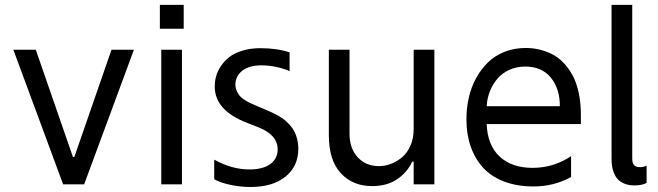

<svg xmlns="http://www.w3.org/2000/svg" viewBox="-20 -747 2668 778"><path d="M522.7 -545.5 321 0H235.8L34.1 -545.5H125L275.6 -110.8H281.2L431.8 -545.5Z M627.8 -727.3H724.4V-630.7H627.8ZM633.5 0V-545.5H717.3V0Z M994.3 10.7Q953.5 10.7 913.7 2.1Q873.9 -6.4 848 -20.6V-100.1Q919.7 -60.4 990.1 -60.4Q1045.8 -60.4 1075.5 -82.4Q1105.1 -104.4 1105.1 -141.3Q1105.1 -200.6 1027.7 -230.8L980.8 -249.3Q850.1 -299.7 850.1 -396.3Q850.1 -417.3 855.8 -438Q861.5 -458.8 875.4 -479.6Q889.2 -500.4 909.8 -516.2Q930.4 -532 962.7 -541.9Q995 -551.8 1034.8 -551.8Q1102.3 -551.8 1153.4 -534.8V-458.8Q1130.7 -469.1 1099.6 -475.7Q1068.5 -482.2 1040.5 -482.2Q987.6 -482.2 960.8 -459.7Q933.9 -437.1 933.9 -404.8Q933.9 -390.3 939.6 -377.8Q945.3 -365.4 952.2 -357.6Q959.2 -349.8 972.1 -341.6Q985.1 -333.5 992.2 -330.3Q999.3 -327.1 1012.8 -321L1059.7 -301.1Q1073.5 -295.1 1083.3 -290.7Q1093 -286.2 1107.8 -277.9Q1122.5 -269.5 1132.6 -261.4Q1142.8 -253.2 1154.1 -240.8Q1165.5 -228.3 1172.6 -214.8Q1179.7 -201.3 1184.3 -183.2Q1188.9 -165.1 1188.9 -144.9Q1188.9 -73.5 1137.1 -31.4Q1085.2 10.7 994.3 10.7Z M1656.2 -223V-545.5H1740.1V0H1656.2V-92.3H1650.6Q1630 -47.9 1588.6 -20.4Q1547.2 7.1 1488.6 7.1Q1408.7 7.1 1360.6 -45.5Q1312.5 -98 1312.5 -198.9V-545.5H1396.3V-204.5Q1396.3 -145.6 1429.5 -109.7Q1462.7 -73.9 1515.6 -73.9Q1540.1 -73.9 1564.3 -83.1Q1588.4 -92.3 1609.4 -109.9Q1630.3 -127.5 1643.3 -157Q1656.2 -186.4 1656.2 -223Z M2333.8 -279.8V-244.3H1952.1Q1955.3 -158.4 2004.6 -112.6Q2054 -66.8 2137.8 -66.8Q2182.5 -66.8 2222.8 -79.7Q2263.1 -92.7 2294 -114.3V-29.8Q2225.1 8.5 2142 8.5Q2074.9 8.5 2022.5 -11.5Q1970.2 -31.6 1937.1 -68Q1904.1 -104.4 1887.1 -153.8Q1870 -203.1 1870 -262.8Q1870 -308.6 1879.6 -351.2Q1889.2 -393.8 1909.3 -430.4Q1929.3 -467 1957.4 -494.3Q1985.4 -521.7 2024.7 -537.1Q2063.9 -552.6 2110.1 -552.6Q2138.8 -552.6 2165.5 -546.3Q2192.1 -540.1 2217.5 -527.2Q2242.9 -514.2 2263.8 -492.2Q2284.8 -470.2 2300.6 -440.9Q2316.4 -411.6 2325.1 -370.4Q2333.8 -329.2 2333.8 -279.8ZM1952.1 -316.8H2248.6Q2248.6 -388.1 2211.8 -432.7Q2175.1 -477.3 2108.7 -477.3Q2073.9 -477.3 2044.7 -464.3Q2015.6 -451.3 1996.3 -429Q1976.9 -406.6 1965.4 -377.8Q1953.8 -349.1 1952.1 -316.8Z M2550.4 4.3Q2528.1 4.3 2511.2 -2.5Q2494.3 -9.2 2484.4 -19.5Q2474.4 -29.8 2468.4 -44.6Q2462.4 -59.3 2460.2 -73.2Q2458.1 -87 2458.1 -103V-727.3H2541.9V-104.4Q2541.9 -97.7 2542.8 -92.7Q2543.7 -87.7 2546.5 -81.9Q2549.4 -76 2556.1 -72.8Q2562.9 -69.6 2573.2 -69.6Q2588.4 -69.6 2600.1 -76V-5.7Q2581.3 4.3 2550.4 4.3Z"/></svg>

Font: TID UI
Style: Regular
Weight: 400
Designer: The TID Project Authors
Foundry: Bakken & Bæck
Version: Version 1.001;hotconv 1.0.109;makeotfexe 2.5.65596